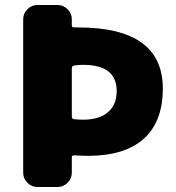

<svg xmlns="http://www.w3.org/2000/svg" viewBox="-20 -750 706 770"><path d="M313 -270Q378 -270 413 -300Q448 -330 448 -385Q448 -490 313 -490Q294 -490 276 -487Q268 -485 268 -476V-282Q268 -274 276 -272Q300 -270 313 -270ZM293 -640Q633 -640 633 -395Q633 -262 556.5 -193.5Q480 -125 333 -125Q311 -125 277 -127Q268 -127 268 -119V-57Q268 -34 251 -17Q234 0 211 0H130Q107 0 90 -17Q73 -34 73 -57V-673Q73 -696 90 -713Q107 -730 130 -730H211Q234 -730 251 -713Q268 -696 268 -673V-648Q268 -640 277 -640Z"/></svg>

Font: Rounded Mplus 1c Black
Style: Regular
Weight: 900
Version: Version 1.059.20150529